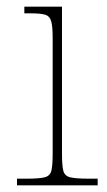

<svg xmlns="http://www.w3.org/2000/svg" viewBox="-20 -556 320 576"><path d="M31 0V-20H61Q97 -20 113.5 -24Q130 -28 134 -43.5Q138 -59 138 -94V-442Q138 -477 133.5 -492.5Q129 -508 115 -512Q101 -516 71 -516H53V-536H166V-94Q166 -59 170 -43.5Q174 -28 191 -24Q208 -20 245 -20H273V0Z"/></svg>

Font: Noto Serif Khmer Thin
Style: Regular
Weight: 250
Version: Version 2.003